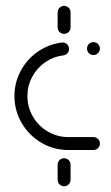

<svg xmlns="http://www.w3.org/2000/svg" viewBox="-20 -589 381 659"><path d="M29.6 -259.3Q29.6 -305.6 51.1 -345.7Q72.6 -385.9 109.8 -411.7Q147 -437.4 192.2 -443Q198.9 -443.7 204.6 -441.1Q210.4 -438.5 213.7 -433.1Q217 -427.8 217 -421.1Q217 -412.6 211.5 -406.3Q205.9 -400 197.4 -398.9Q163 -394.8 134.8 -375.2Q106.7 -355.6 90.4 -325Q74.1 -294.4 74.1 -259.3Q74.1 -221.1 93 -188.7Q111.9 -156.3 144.3 -137.4Q176.7 -118.5 214.8 -118.5H300.7Q306.7 -118.5 311.9 -115.6Q317 -112.6 320 -107.4Q323 -102.2 323 -96.3Q323 -90.4 320 -85.2Q317 -80 311.9 -77Q306.7 -74.1 300.7 -74.1H214.8Q164.4 -74.1 122 -99.1Q79.6 -124.1 54.6 -166.5Q29.6 -208.9 29.6 -259.3ZM200 50.4Q194.1 50.4 188.9 47.4Q183.7 44.4 180.7 39.3Q177.8 34.1 177.8 28.1V-23.7Q177.8 -29.6 180.7 -34.8Q183.7 -40 188.9 -43Q194.1 -45.9 200 -45.9Q205.9 -45.9 211.1 -43Q216.3 -40 219.3 -34.8Q222.2 -29.6 222.2 -23.7V28.1Q222.2 34.1 219.3 39.3Q216.3 44.4 211.1 47.4Q205.9 50.4 200 50.4ZM200 -472.6Q194.1 -472.6 188.9 -475.6Q183.7 -478.5 180.7 -483.7Q177.8 -488.9 177.8 -494.8V-546.7Q177.8 -552.6 180.7 -557.8Q183.7 -563 188.9 -565.9Q194.1 -568.9 200 -568.9Q205.9 -568.9 211.1 -565.9Q216.3 -563 219.3 -557.8Q222.2 -552.6 222.2 -546.7V-494.8Q222.2 -488.9 219.3 -483.7Q216.3 -478.5 211.1 -475.6Q205.9 -472.6 200 -472.6ZM278.5 -422.2Q278.5 -428.1 281.5 -433.3Q284.4 -438.5 289.6 -441.5Q294.8 -444.4 300.7 -444.4Q306.7 -444.4 311.9 -441.5Q317 -438.5 320 -433.3Q323 -428.1 323 -422.2Q323 -416.3 320 -411.1Q317 -405.9 311.9 -403Q306.7 -400 300.7 -400Q294.8 -400 289.6 -403Q284.4 -405.9 281.5 -411.1Q278.5 -416.3 278.5 -422.2Z"/></svg>

Font: 26F Galaxy Sans
Style: Regular
Weight: 400
Designer: C₂₉H₂₅N₃O₅
Version: Version 1.100;FEAKit 1.0